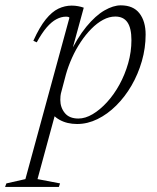

<svg xmlns="http://www.w3.org/2000/svg" viewBox="-100 -466 601 737"><path d="M136.5 -117.5Q133 -106 132.2 -97.2Q131.5 -88.5 131.5 -82.5Q131.5 -53.5 148.8 -32.2Q166 -11 201 -11Q227.5 -11 255.8 -27.8Q284 -44.5 310.8 -73.8Q337.5 -103 358.5 -141.2Q379.5 -179.5 392 -223.2Q404.5 -267 404.5 -312Q404.5 -358 389.2 -380.2Q374 -402.5 342.5 -402.5Q319 -402.5 295.8 -390Q272.5 -377.5 250.8 -355.5Q229 -333.5 210 -305Q191 -276.5 176.5 -244.2Q162 -212 153 -180ZM91 -48 117 -47 44 221.5 130.5 238 126 251.5H-80.5L-75.5 238L-2.5 221.5L166.5 -398Q165.5 -400 162.2 -401Q159 -402 153 -402Q135 -402 116.5 -392.2Q98 -382.5 79.2 -360.8Q60.5 -339 41 -303.5L28 -309.5Q52 -362.5 75.8 -391.8Q99.5 -421 124.2 -432.8Q149 -444.5 175 -444.5Q188 -444.5 200 -442.2Q212 -440 221.5 -436.5L167.5 -239.5L162 -249Q196 -320.5 231.5 -363.5Q267 -406.5 301 -426Q335 -445.5 363.5 -445.5Q411.5 -445.5 435.2 -415Q459 -384.5 459 -333.5Q459 -281.5 444.5 -231.2Q430 -181 404.8 -137.5Q379.5 -94 346 -60.8Q312.5 -27.5 274.2 -8.8Q236 10 196 10Q157.5 10 128.8 -6Q100 -22 91 -48Z"/></svg>

Font: Newsreader 24pt Light
Style: Italic
Weight: 300
Italic angle: -17°
Designer: Hugues Gentile
Foundry: Production Type
Version: Version 1.003